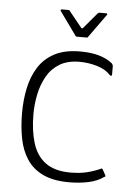

<svg xmlns="http://www.w3.org/2000/svg" viewBox="-48 -662 484 705"><g transform="rotate(5 193.5 -310.0)"><path d="M233 5Q175 5 137 -13Q99 -31 77.5 -63.5Q56 -96 47.5 -139.5Q39 -183 39 -234Q39 -281 48 -324.5Q57 -368 78.5 -402.5Q100 -437 137.5 -457Q175 -477 232 -477Q273 -477 302 -468.5Q331 -460 351 -444Q355 -439 355.5 -437.5Q356 -436 356 -431V-403Q356 -398 353 -398Q350 -398 347 -401Q330 -420 298 -429.5Q266 -439 234 -439Q189 -439 159.5 -421Q130 -403 113 -372.5Q96 -342 88.5 -305.5Q81 -269 81 -233Q81 -173 95 -127Q109 -81 143 -56Q177 -31 234 -31Q269 -31 295.5 -37.5Q322 -44 344 -54Q349 -58 352 -53L363 -33Q365 -29 363.5 -27.5Q362 -26 359 -25Q337 -9 304 -2Q271 5 233 5ZM215 -530Q211 -530 209 -534L148 -619Q147 -621 147.5 -623Q148 -625 152 -625H175Q180 -625 181 -622L228 -564Q232 -560 235 -564L284 -622Q287 -625 291 -625H315Q318 -625 319 -623Q320 -621 318 -619L257 -534Q256 -530 251 -530Z"/></g></svg>

Font: Glory ExtraLight
Style: Regular
Weight: 250
Version: Version 1.011